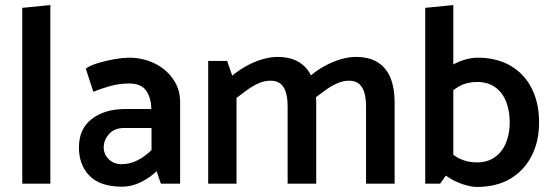

<svg xmlns="http://www.w3.org/2000/svg" viewBox="-20 -726 2178 759"><path d="M179 0V-706L68 -695V0Z M390 -143Q390 -172 411 -196Q432 -220 470 -220H579V-133Q553 -107 523 -92Q493 -77 461 -77Q439 -77 423 -86.5Q407 -96 398.5 -111Q390 -126 390 -143ZM349 -363Q377 -375 414.5 -385.5Q452 -396 490 -396Q537 -396 557 -368.5Q577 -341 578 -298V-295H472Q392 -294 342 -255Q292 -216 292 -143Q292 -74 334 -31Q376 12 463 12Q501 12 537 -6Q573 -24 599 -49L616 0H692V-324Q692 -373 664.5 -413Q637 -453 591 -475.5Q545 -498 488 -498Q468 -498 435 -492.5Q402 -487 370 -477.5Q338 -468 319 -455Z M915 0V-339Q936 -355 958 -371Q980 -387 1003 -397Q1026 -407 1049 -407Q1075 -407 1089.5 -394.5Q1104 -382 1110.5 -359.5Q1117 -337 1117 -305V0H1230V-322Q1230 -376 1214.5 -416Q1199 -456 1165 -478.5Q1131 -501 1076 -501Q1050 -501 1018.5 -492Q987 -483 956.5 -466.5Q926 -450 898 -427L878 -485H803V0ZM1225 -339Q1246 -355 1268.5 -371Q1291 -387 1314 -397Q1337 -407 1359 -407Q1385 -407 1399.5 -394.5Q1414 -382 1420.5 -359.5Q1427 -337 1427 -305V0H1540V-322Q1540 -376 1524.5 -416Q1509 -456 1475 -478.5Q1441 -501 1386 -501Q1359 -501 1328 -492Q1297 -483 1266 -466.5Q1235 -450 1208 -427Z M1720 0 1772 -73V-706L1661 -695V0ZM1732 -333Q1765 -368 1795.5 -385Q1826 -402 1866 -402Q1908 -402 1937 -381.5Q1966 -361 1980.5 -325Q1995 -289 1995 -241Q1995 -197 1980 -161Q1965 -125 1936 -104.5Q1907 -84 1865 -84Q1827 -84 1795.5 -99.5Q1764 -115 1731 -154L1698 -76Q1717 -49 1746.5 -29Q1776 -9 1808.5 2Q1841 13 1865 13Q1942 13 1996.5 -19Q2051 -51 2081 -108.5Q2111 -166 2111 -242Q2111 -320 2081.5 -377.5Q2052 -435 1997.5 -466.5Q1943 -498 1868 -498Q1841 -498 1810.5 -488Q1780 -478 1751 -458.5Q1722 -439 1700 -410Z"/></svg>

Font: Catamaran Thin SemiBold
Style: Regular
Weight: 600
Version: Version 2.000